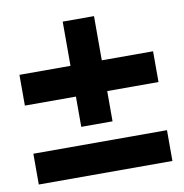

<svg xmlns="http://www.w3.org/2000/svg" viewBox="-69 -631 672 702"><g transform="rotate(-10 267.5 -280.5)"><path d="M209 -288.1H19.5V-402.3H209V-566.4H325.2V-402.3H515.6V-288.1H325.2V-175.8H209ZM19.5 -109.4H515.6V4.9H19.5Z"/></g></svg>

Font: Reddit Sans Fudge
Style: Bold
Weight: 700
Designer: Stephen Hutchings
Foundry: Reddit
Version: Version 1.013